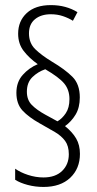

<svg xmlns="http://www.w3.org/2000/svg" viewBox="-20 -780 385 760"><path d="M44.9 -412.6Q44.9 -455.6 70.1 -483.6Q95.2 -511.7 129.4 -525.9Q95.2 -550.3 73.5 -578.6Q51.8 -606.9 51.8 -646.5Q51.8 -696.8 85.9 -728.3Q120.1 -759.8 181.2 -759.8Q211.9 -759.8 238 -752.7Q264.2 -745.6 286.6 -731.9L268.6 -697.8Q251.5 -708.5 229.2 -716.1Q207 -723.6 181.2 -723.6Q142.6 -723.6 118.7 -704.1Q94.7 -684.6 94.7 -647.9Q94.7 -609.4 119.6 -585.2Q144.5 -561 185.5 -536.1Q237.3 -505.4 266.6 -476.1Q295.9 -446.8 295.9 -394.5Q295.9 -354 279.1 -326.2Q262.2 -298.3 237.3 -280.8Q266.6 -257.3 281.5 -231.7Q296.4 -206.1 296.4 -170.9Q296.4 -112.8 258.1 -76.4Q219.7 -40 152.3 -40Q119.6 -40 89.8 -47.9Q60.1 -55.7 40 -68.4V-112.3Q60.1 -97.7 90.8 -87.6Q121.6 -77.6 151.9 -77.6Q199.2 -77.6 225.8 -103.3Q252.4 -128.9 252.4 -169.4Q252.4 -202.1 237.8 -222.2Q223.1 -242.2 197 -257.6Q170.9 -272.9 136.7 -292Q93.3 -316.4 69.1 -342.5Q44.9 -368.7 44.9 -412.6ZM86.4 -417Q86.4 -384.3 106 -364.5Q125.5 -344.7 159.2 -326.2L207.5 -299.8Q226.1 -310.5 240.5 -332Q254.9 -353.5 254.9 -387.7Q254.9 -424.3 234.4 -449.2Q213.9 -474.1 159.2 -505.9Q130.4 -496.1 108.4 -474.9Q86.4 -453.6 86.4 -417Z"/></svg>

Font: Open Sans Condensed Light
Style: Regular
Weight: 300
Width: 3
Designer: Monotype Design Team
Foundry: Monotype Imaging Inc.
Version: Version 3.003; ttfautohint (v1.8.4)